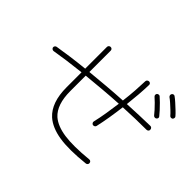

<svg xmlns="http://www.w3.org/2000/svg" viewBox="-150 -1054 1300 1300"><g transform="rotate(45 500.0 -403.5)"><path d="M774 -32Q625 -16 534.5 -30.5Q444 -45 392 -91Q317 -159 317 -305V-448Q180 -433 82 -416Q75 -415 69 -419Q63 -423 61 -430Q60 -438 64.5 -444Q69 -450 76 -451Q124 -459 185.5 -467.5Q247 -476 317 -483V-691Q317 -699 322.5 -704Q328 -709 335 -709Q343 -709 348 -704Q353 -699 353 -691V-487Q424 -494 500 -500.5Q576 -507 650 -511Q657 -567 660.5 -618.5Q664 -670 665 -710Q665 -718 671 -723Q677 -728 684 -728Q692 -728 697 -722.5Q702 -717 701 -709Q700 -666 696 -615.5Q692 -565 686 -513Q745 -516 799.5 -518Q854 -520 903 -521Q911 -521 916 -515.5Q921 -510 921 -502Q922 -495 916.5 -489.5Q911 -484 903 -484Q799 -484 682 -478Q675 -422 666 -367Q657 -312 646 -264Q645 -257 638.5 -253Q632 -249 624 -250Q617 -252 613 -258.5Q609 -265 611 -272Q622 -319 630.5 -371Q639 -423 646 -476Q573 -472 498.5 -465.5Q424 -459 353 -452V-305Q353 -175 416 -118Q462 -78 546 -66Q630 -54 770 -68Q778 -69 783.5 -64.5Q789 -60 790 -52Q791 -45 786.5 -39Q782 -33 774 -32ZM975 -662Q969 -658 962 -658.5Q955 -659 950 -665Q941 -676 923.5 -692.5Q906 -709 887.5 -725.5Q869 -742 857 -750Q851 -755 850 -762Q849 -769 853 -775Q857 -781 864 -782.5Q871 -784 877 -779Q890 -770 909.5 -752.5Q929 -735 948 -717Q967 -699 977 -687Q982 -682 981 -674.5Q980 -667 975 -662ZM896 -585Q890 -581 883 -582Q876 -583 871 -589Q863 -600 846.5 -618Q830 -636 812.5 -653.5Q795 -671 784 -680Q778 -685 777.5 -692Q777 -699 781 -705Q786 -710 793.5 -711Q801 -712 806 -707Q818 -697 836.5 -678.5Q855 -660 873 -640.5Q891 -621 900 -609Q905 -604 903.5 -596.5Q902 -589 896 -585Z"/></g></svg>

Font: Zen Maru Gothic Light
Style: Regular
Weight: 300
Designer: Yoshimichi Ohira
Foundry: Positype
Version: Version 1.001